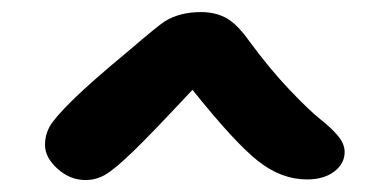

<svg xmlns="http://www.w3.org/2000/svg" viewBox="-20 -738 650 321"><path d="M493.2 -438Q450.2 -438 410.9 -469.2Q371.6 -500.5 301.8 -587.9Q233.9 -515.1 203.4 -485.6Q172.9 -456.1 157 -446.5Q141.1 -437 123 -437Q97.2 -437 76.2 -455.8Q55.2 -474.6 55.2 -496.1Q55.2 -511.7 62.7 -525.9Q70.3 -540 101.3 -570.6Q132.3 -601.1 194.8 -652.8Q243.7 -694.8 255.9 -702.6Q280.8 -717.8 315.9 -717.8Q340.3 -717.8 358.4 -707.8Q376.5 -697.8 397 -668.9Q430.7 -623 464.1 -587.9Q497.6 -552.7 515.6 -538.6Q533.7 -524.4 544.9 -511Q556.2 -497.6 556.2 -483.9Q556.2 -464.4 538.8 -451.2Q521.5 -438 493.2 -438Z"/></svg>

Font: Shantell Sans Irregular Bouncy
Style: Regular
Weight: 600
Designer: Stephen Nixon, Anya Danilova, Shantell Martin
Foundry: Arrow Type
Version: Version 1.006;[9816181b4]